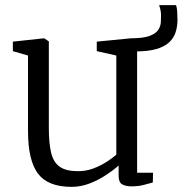

<svg xmlns="http://www.w3.org/2000/svg" viewBox="-20 -716 710 747"><path d="M491.5 9Q467.5 9 454.5 0.8Q441.5 -7.5 441.5 -33V-72Q421.5 -54 392.2 -34.8Q363 -15.5 328.8 -2.2Q294.5 11 258.5 11Q166.5 11 127.8 -40.5Q89 -92 89 -206V-500L30 -517V-554L151 -567H152L170 -555V-218Q170 -158.5 179 -121.5Q188 -84.5 212.5 -67.2Q237 -50 283.5 -50Q315 -50 343 -60.5Q371 -71 394 -85.8Q417 -100.5 432.5 -114V-500L356.5 -517V-554L489.5 -567H490.5L513.5 -555V-44H575.5L574.5 -6Q558 -1.5 538 3.8Q518 9 491.5 9ZM508 -516 488.5 -567Q537 -567 561.8 -576.2Q586.5 -585.5 595.8 -600Q605 -614.5 605.8 -629.8Q606.5 -645 606.5 -657Q606.5 -666 604.5 -676.2Q602.5 -686.5 599 -696H665Q668.5 -686.5 669.5 -669.5Q670.5 -652.5 670.5 -640Q670.5 -612.5 663 -589.8Q655.5 -567 637.2 -550.5Q619 -534 587.5 -525Q556 -516 508 -516Z"/></svg>

Font: Merriweather Light 18pt Light
Style: Regular
Weight: 300
Version: Version 2.100